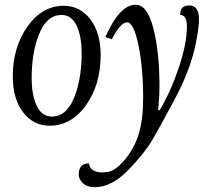

<svg xmlns="http://www.w3.org/2000/svg" viewBox="-20 -508 894 799"><path d="M196.3 -22.9Q267.1 -22.9 299.8 -133.8Q319.8 -201.7 319.8 -285.2Q319.8 -357.4 298.6 -401.6Q277.3 -445.8 235.8 -445.8Q165.5 -445.8 132.3 -336.9Q111.8 -269 111.8 -183.1Q111.8 -110.8 133.1 -66.9Q154.3 -22.9 196.3 -22.9ZM186.5 15.1Q118.2 15.1 75.7 -41.3Q33.2 -97.7 33.2 -189.9Q33.2 -312 94.5 -397.9Q155.8 -483.9 245.1 -483.9Q313.5 -483.9 356.2 -427.2Q398.9 -370.6 398.9 -278.8Q398.9 -155.8 337.9 -70.3Q276.9 15.1 186.5 15.1ZM373.5 271Q343.3 271 325.4 254.6Q307.6 238.3 307.6 219.2Q307.6 171.9 350.1 171.9Q355.5 209.5 406.7 209.5L418.5 208.5Q455.6 208.5 497.6 158.7Q539.6 108.9 557.6 48.8Q575.7 -11.2 575.7 -101.1Q575.7 -224.1 556.2 -319.6Q536.6 -415 508.3 -415Q481.9 -415 445.3 -344.7L418.5 -354Q478 -488.3 544.4 -488.3Q593.3 -488.3 618.4 -389.4Q643.6 -290.5 643.6 -150.9Q643.6 -104 638.2 -49.3H644.5Q691.4 -128.4 724.6 -228Q757.8 -327.6 757.8 -397.9Q757.8 -445.3 730 -445.8V-449.7Q730 -480.5 757.8 -484.4L766.6 -485.4Q808.1 -485.4 808.1 -428.7Q808.1 -393.6 794.9 -327.6Q772.9 -218.8 709.5 -99.6Q646 19.5 614.3 74Q582.5 128.4 513.7 199.7Q444.8 271 373.5 271Z"/></svg>

Font: Kelvinch
Style: Italic
Weight: 400
Italic angle: -10°
Designer: Paul James Miller
Foundry: High-Logic / Made with FontCreator
Version: Version 3.40;July 22, 2017;FontCreator 11.0.0.2388 64-bit